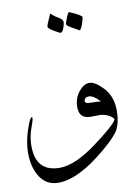

<svg xmlns="http://www.w3.org/2000/svg" viewBox="-145 -604 641 919"><g transform="rotate(-10 176.0 -144.5)"><path d="M198.2 -447.8Q193.8 -447.8 167.5 -463.4Q141.1 -479.5 141.1 -487.3Q141.1 -495.1 165 -547.4Q180.2 -532.2 200.7 -520.5Q221.2 -508.8 221.2 -497.1Q221.2 -485.4 214.4 -466.8Q207.5 -448.2 198.2 -447.8ZM314.5 -503.9Q314 -495.1 307.1 -474.1Q300.3 -453.1 291 -442.9Q272.9 -453.1 251.5 -465.3Q230.5 -477.1 230.5 -484.9V-485.4Q247.6 -538.6 254.9 -538.6Q314.5 -512.7 314.5 -503.9ZM254.4 -102.5Q259.8 -93.3 277.3 -93.3Q319.3 -92.8 331.1 -90.8Q300.3 -124.5 277.8 -124.5Q255.4 -124.5 254.4 -102.5ZM-7.8 -74.2H-7.3Q-5.4 -74.2 -5.4 -66.9Q-5.4 -59.1 -18.6 -23.4Q-31.7 12.2 -33.7 53.2V62.5Q-33.7 188 83.5 188Q156.2 188 261.2 110.8Q366.2 33.7 380.4 5.4Q377.4 -5.9 354.5 -17.6Q333.5 -27.8 308.6 -27.8Q306.2 -27.8 291.5 -27.3Q276.9 -26.9 271.5 -26.9Q215.8 -26.9 214.8 -80.1V-83.5Q214.8 -126.5 239.7 -157.2Q264.6 -188 291.5 -188Q318.8 -188 356.9 -147.9Q395 -107.9 397.9 -46.4Q398.4 -39.6 398.4 -32.7Q398.4 21 377.9 60.1Q344.7 108.4 259.8 172.4Q147.9 257.3 64 257.3H63Q0.5 256.8 -30.8 199.7Q-55.2 154.3 -55.2 92.3Q-55.2 30.3 -27.3 -42.5Q-15.1 -74.2 -7.8 -74.2Z"/></g></svg>

Font: DimaThulth2
Style: Regular
Weight: 400
Designer: R.Balvardi
Foundry: R.Balvardi (R.Balvardi@gmail.com)
Version: Version 1.00;November 13, 2018;FontCreator 11.5.0.2427 64-bi